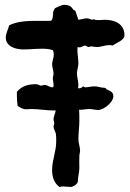

<svg xmlns="http://www.w3.org/2000/svg" viewBox="-20 -754 539 796"><path d="M450 -355C450 -373 436 -377 423 -383L417 -389L413 -390C399 -390 386 -396 372 -396C358 -396 345 -392 333 -392C330 -392 328 -396 324 -396C317 -388 313 -388 303 -388C304 -392 305 -396 305 -401C305 -418 299 -434 299 -450C299 -464 305 -477 305 -490C305 -509 301 -528 301 -546C301 -550 301 -555 302 -559C316 -554 322 -565 334 -565C340 -565 340 -559 347 -559C350 -559 354 -560 357 -562C365 -561 374 -559 382 -559C399 -559 415 -567 432 -567C437 -567 442 -567 447 -565C462 -577 496 -586 496 -608C496 -655 456 -672 414 -672C401 -672 386 -669 373 -672L370 -675L363 -672C356 -673 348 -678 341 -678C328 -678 317 -673 305 -672C300 -684 297 -698 292 -710C276 -712 285 -734 244 -734C238 -734 205 -721 205 -716V-714C195 -703 204 -678 192 -668C136 -665 71 -675 18 -649C14 -633 4 -615 4 -598C4 -560 47 -549 77 -549C103 -549 128 -552 154 -552C169 -552 185 -551 199 -546C202 -540 203 -534 203 -527C203 -514 196 -501 196 -488C196 -475 202 -462 202 -449C202 -442 199 -436 199 -430C199 -420 202 -411 202 -401C202 -398 202 -396 201 -393C200 -393 198 -392 196 -392C186 -392 175 -402 166 -402C160 -402 155 -399 150 -399C143 -399 138 -405 131 -405C99 -405 71 -399 50 -373V-359C50 -344 51 -330 53 -315C64 -308 74 -301 88 -301C96 -301 103 -302 111 -302C141 -302 172 -296 202 -296H211C209 -283 202 -271 202 -259C202 -253 205 -248 205 -243C205 -238 202 -233 202 -229C202 -219 210 -208 212 -198C213 -188 213 -177 213 -167C213 -126 196 -90 196 -49C196 -21 204 6 228 22C232 19 237 19 242 19C252 19 262 21 273 21C284 21 303 9 303 -4C303 -22 309 -39 309 -58C309 -75 308 -91 309 -107C309 -115 312 -122 312 -130C312 -145 305 -160 305 -177C305 -202 309 -228 309 -253C309 -269 309 -284 308 -299H313C326 -299 338 -302 351 -302C363 -302 375 -298 387 -298C410 -298 450 -330 450 -355Z"/></svg>

Font: Margarine
Style: Regular
Weight: 400
Designer: Astigmatic (AOETI)
Foundry: Astigmatic (AOETI)
Version: Version 1.000